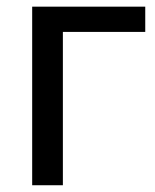

<svg xmlns="http://www.w3.org/2000/svg" viewBox="-20 -548 459 568"><path d="M409.7 -453.6H166V0H75.2V-528.3H409.7Z"/></svg>

Font: APIMedia Roboto
Style: Regular
Weight: 400
Designer: Google
Version: Version 2.137; 2017